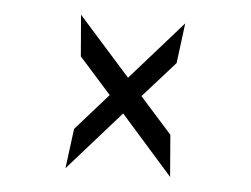

<svg xmlns="http://www.w3.org/2000/svg" viewBox="-36 -460 586 448"><g transform="rotate(5 256.5 -236.5)"><path d="M377 -57 255 -195 132 -56 144 -149 220 -235 145 -319 137 -416 259 -279 381 -417 369 -323 294 -239 369 -155Z"/></g></svg>

Font: Grenze Medium
Style: Regular
Weight: 500
Designer: Renata Polastri
Foundry: Omnibus-Type
Version: Version 1.002; ttfautohint (v1.8)